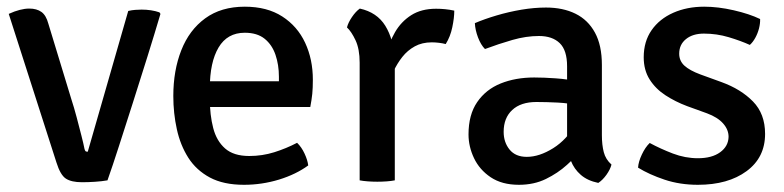

<svg xmlns="http://www.w3.org/2000/svg" viewBox="-20 -526 2288 560"><path d="M354 -494Q364.5 -496.5 374.2 -497.2Q384 -498 393 -498Q407 -498 420.2 -496Q433.5 -494 445 -490L448 -485.5Q431 -428 410 -360.8Q389 -293.5 367.5 -226.2Q346 -159 327 -100Q308 -41 293.5 0Q276.5 3 257 4.2Q237.5 5.5 219 5.5Q188.5 5.5 172.2 -5Q156 -15.5 144.5 -52.5L5.5 -485.5Q23 -493.5 37.8 -497.2Q52.5 -501 65.5 -501Q87 -501 100.8 -491.2Q114.5 -481.5 121 -457L188 -237Q196 -212.5 203.5 -184.2Q211 -156 217.2 -131.5Q223.5 -107 226.5 -91.5Q228 -86 229.8 -84.8Q231.5 -83.5 236 -83.5Z M550 -214V-289H793.5V-302Q793.5 -337 783.5 -366.2Q773.5 -395.5 751.8 -413Q730 -430.5 694 -430.5Q643 -430.5 617.5 -387.5Q592 -344.5 592 -269V-237.5Q592 -190.5 601.8 -152.8Q611.5 -115 636.5 -93Q661.5 -71 707 -71Q745 -71 780 -82Q815 -93 846.5 -109.5Q859.5 -97 868.2 -78.2Q877 -59.5 879 -43.5Q843.5 -17.5 793.8 -2.2Q744 13 691.5 13Q632 13 592.2 -8.2Q552.5 -29.5 529.2 -66Q506 -102.5 495.8 -149Q485.5 -195.5 485.5 -246Q485.5 -320.5 508.8 -379.5Q532 -438.5 578.5 -472.5Q625 -506.5 694 -506.5Q759 -506.5 803.2 -478Q847.5 -449.5 870 -401.2Q892.5 -353 892.5 -293.5Q892.5 -269.5 890.8 -252.2Q889 -235 885 -214Z M1305 -495Q1305 -474 1299.2 -446.5Q1293.5 -419 1280 -397.5Q1270.5 -400 1260 -401.2Q1249.5 -402.5 1239.5 -402.5Q1211 -402.5 1189.8 -390.8Q1168.5 -379 1153.5 -360Q1138.5 -341 1128.2 -318.8Q1118 -296.5 1111.5 -274.5L1096.5 -293.5Q1097 -329 1105.8 -365.2Q1114.5 -401.5 1132.2 -432.2Q1150 -463 1179.5 -481.8Q1209 -500.5 1252 -500.5Q1265.5 -500.5 1278.2 -499.2Q1291 -498 1305 -495ZM992 -446Q995.5 -460 1006.5 -476.2Q1017.5 -492.5 1029.5 -501Q1079.5 -490 1103.8 -450.8Q1128 -411.5 1131.5 -352V0Q1121.5 2 1108 3Q1094.5 4 1080.5 4Q1066.5 4 1053 3Q1039.5 2 1029 0V-343Q1029 -383 1017 -408.5Q1005 -434 992 -446Z M1346.5 -134Q1346.5 -191.5 1371.8 -228.2Q1397 -265 1440.2 -282.5Q1483.5 -300 1538 -300Q1566 -300 1601.2 -297.5Q1636.5 -295 1667 -288V-218.5Q1640.5 -225 1607 -226.8Q1573.5 -228.5 1544.5 -228.5Q1499 -228.5 1474 -205.2Q1449 -182 1449 -141.5Q1449 -111 1466.2 -89.8Q1483.5 -68.5 1516.5 -68.5Q1553 -68.5 1593.5 -93.8Q1634 -119 1662 -168.5L1678 -90Q1660 -69 1633.5 -45Q1607 -21 1572.2 -4Q1537.5 13 1493.5 13Q1444 13 1411.2 -9Q1378.5 -31 1362.5 -64.8Q1346.5 -98.5 1346.5 -134ZM1763.5 -46Q1760 -32 1748.8 -16.2Q1737.5 -0.5 1725 7.5Q1693.5 1 1674 -16Q1654.5 -33 1645.2 -56.8Q1636 -80.5 1634 -107V-332.5Q1634 -379.5 1612.5 -400.2Q1591 -421 1552 -421Q1514.5 -421 1474.5 -409.5Q1434.5 -398 1394.5 -383Q1382.5 -395 1374.2 -416.8Q1366 -438.5 1365 -458.5Q1393 -470.5 1428.5 -481Q1464 -491.5 1501.2 -497.8Q1538.5 -504 1572.5 -504Q1622 -504 1658.5 -486Q1695 -468 1715.2 -431Q1735.5 -394 1735.5 -336.5V-131.5Q1735.5 -103.5 1741 -82.2Q1746.5 -61 1763.5 -46Z M1841 -37Q1842 -54 1852 -75.2Q1862 -96.5 1875 -109Q1906.5 -92 1942.5 -78.2Q1978.5 -64.5 2015.5 -64.5Q2056.5 -64.5 2080.5 -82Q2104.5 -99.5 2105 -127Q2105 -148 2089 -166Q2073 -184 2042 -195.5L1984 -216.5Q1949.5 -229.5 1920.8 -248.2Q1892 -267 1874.8 -294.2Q1857.5 -321.5 1857.5 -359Q1857.5 -405 1880.5 -438Q1903.5 -471 1943.8 -488.8Q1984 -506.5 2034 -506.5Q2074.5 -506.5 2120.2 -496Q2166 -485.5 2197 -470.5Q2197.5 -458 2193.8 -443.2Q2190 -428.5 2183 -415.8Q2176 -403 2167 -395Q2140.5 -407 2105.5 -417.5Q2070.5 -428 2033 -428Q2000.5 -428 1980.8 -412Q1961 -396 1961 -369.5Q1961 -348.5 1976.2 -334.5Q1991.5 -320.5 2022.5 -309L2084.5 -286.5Q2141 -266 2176.2 -230Q2211.5 -194 2211.5 -135.5Q2211.5 -66.5 2157.5 -26.8Q2103.5 13 2015.5 13Q1963 13 1918.2 -2Q1873.5 -17 1841 -37Z"/></svg>

Font: Signika Light
Style: Regular
Weight: 400
Version: Version 2.003;gftools[0.9.32]